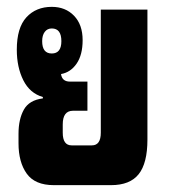

<svg xmlns="http://www.w3.org/2000/svg" viewBox="-20 -540 494 560"><path d="M137 0Q82 0 58 -33.5Q34 -67 34 -122V-150Q34 -192 49.5 -220Q65 -248 105 -253V-257Q67 -268 48 -306Q29 -344 29 -395Q29 -459 57 -489.5Q85 -520 131 -520Q171 -520 196 -494Q221 -468 221 -423Q221 -380 203.5 -354.5Q186 -329 158 -324Q161 -302 184 -302H235V-217H193Q163 -217 163 -177V-153Q163 -116 189 -116H248Q274 -116 274 -153V-512H410V-133Q410 -64 384.5 -32Q359 0 304 0ZM131 -384Q159 -384 159 -420Q159 -457 131 -457Q118 -457 110.5 -447Q103 -437 103 -420Q103 -384 131 -384Z"/></svg>

Font: Noto Sans Thai Looped UI Condensed ExtraBold
Style: Regular
Weight: 800
Width: 3
Designer: Cadson Demak Team
Foundry: Cadson Demak Co., Ltd.
Version: Version 1.000